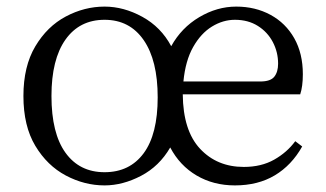

<svg xmlns="http://www.w3.org/2000/svg" viewBox="-20 -548 989 582"><path d="M536 -301H769Q800 -301 811.5 -315.5Q823 -330 823 -355Q823 -390 807 -420.5Q791 -451 761.5 -469.5Q732 -488 692 -488Q656 -488 622.5 -467.5Q589 -447 565.5 -405.5Q542 -364 536 -301ZM297 -26Q373 -26 415.5 -83.5Q458 -141 458 -253Q458 -365 415.5 -426.5Q373 -488 297 -488Q221 -488 178.5 -428Q136 -368 136 -257Q136 -144 178.5 -85Q221 -26 297 -26ZM890 -262H534Q535 -152 586.5 -97Q638 -42 719 -42Q772 -42 811 -64Q850 -86 875 -120L896 -104Q864 -47 813 -16.5Q762 14 692 14Q627 14 576 -16Q525 -46 496 -101Q463 -44 407.5 -15Q352 14 297 14Q236 14 179.5 -16Q123 -46 87 -106Q51 -166 51 -257Q51 -347 87 -407.5Q123 -468 179.5 -498Q236 -528 297 -528Q355 -528 411.5 -497Q468 -466 499 -408Q530 -464 584 -496Q638 -528 696 -528Q754 -528 800 -503Q846 -478 872 -432Q898 -386 898 -323Q898 -286 890 -262Z"/></svg>

Font: Shippori Mincho TTF
Style: Regular
Weight: 400
Version: Version 2.100